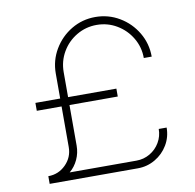

<svg xmlns="http://www.w3.org/2000/svg" viewBox="-80 -803 900 885"><g transform="rotate(-10 370.0 -360.5)"><path d="M495 -36Q529 -36 558 -53Q587 -70 604 -99Q621 -128 621 -162H658Q658 -118 636 -81Q614 -44 576.5 -22Q539 0 495 0H82V-36Q130 -36 164 -70Q198 -104 198 -152V-342H82V-379H198V-496Q198 -557 228.5 -608.5Q259 -660 310 -690.5Q361 -721 422 -721Q483 -721 534.5 -690.5Q586 -660 616.5 -608.5Q647 -557 647 -496H610Q610 -547 584.5 -590Q559 -633 516 -658.5Q473 -684 422 -684Q371 -684 328 -658.5Q285 -633 260 -590Q235 -547 235 -496V-379H461V-342H235V-152Q235 -118 221 -87.5Q207 -57 182 -36Z"/></g></svg>

Font: M Major Mono Display
Style: Regular
Weight: 400
Designer: Emre Parlak
Foundry: Emre Parlak
Version: Version 2.000; ttfautohint (v1.8) -l 8 -r 50 -G 200 -x 14 -D